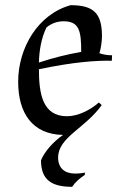

<svg xmlns="http://www.w3.org/2000/svg" viewBox="-20 -505 466 740"><path d="M307 160C296 163 281 164 270 164C229 164 204 143 204 102C204 24 308 -10 372 -100L361 -110C328 -81 281 -57 238 -57C144 -57 130 -144 130 -238C266 -267 355 -272 411 -271L412 -292C396 -292 379 -294 363 -300C369 -316 373 -348 373 -365C373 -454 341 -485 252 -485C126 -450 50 -320 50 -190C50 -70 104 13 223 15C186 41 152 78 138 113C138 190 181 215 258 215C272 195 286 183 307 169ZM159 -399C178 -415 201 -423 225 -423C286 -423 293 -385 293 -305C236 -295 185 -282 130 -264C131 -309 139 -358 159 -399Z"/></svg>

Font: Almendra
Style: Regular
Weight: 400
Designer: Ana Sanfelippo
Foundry: Ana Sanfelippo
Version: Version 1.003